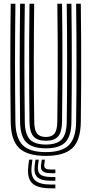

<svg xmlns="http://www.w3.org/2000/svg" viewBox="-20 -820 487 1021"><path d="M223.8 9Q126 9 82.1 -32.3Q38.3 -73.6 37 -170.5Q36.1 -244.3 35.5 -322.4Q34.9 -400.5 34.9 -480.7Q34.9 -561 35.4 -641.4Q36 -721.8 37 -800H62Q61 -724.2 60.4 -644.3Q59.8 -564.4 59.8 -483.6Q59.8 -402.9 60.4 -324Q61 -245.1 62 -170.8Q63.3 -85.6 100.7 -48.3Q138.1 -11.1 223.8 -11.1Q309 -11.1 346.3 -48.3Q383.5 -85.6 384.8 -170.8Q385.9 -244.6 386.4 -322.7Q386.9 -400.7 386.9 -480.9Q386.9 -561.1 386.4 -641.6Q386 -722 384.8 -800H409.7Q411.1 -698.9 411.6 -592.7Q412.1 -486.5 411.6 -379.8Q411.2 -273.2 409.7 -170.5Q408.4 -73.4 364.7 -32.2Q321 9 223.8 9ZM223.8 -31.2Q151.6 -31.2 119.8 -63.4Q88 -95.5 86.9 -170.3Q86 -250.7 85.4 -327.2Q84.8 -403.7 84.8 -479.9Q84.8 -556.1 85.3 -635.3Q85.8 -714.4 86.9 -800H111.9Q110.8 -716.3 110.2 -636Q109.6 -555.6 109.7 -477.7Q109.8 -399.8 110.4 -323.4Q110.9 -247 111.9 -171.3Q112.8 -106.7 138.6 -79Q164.5 -51.3 223.8 -51.3Q282.8 -51.3 308.4 -79.1Q334 -106.8 334.9 -171.3Q336 -246.5 336.5 -324.8Q337 -403.1 337 -482.7Q337 -562.4 336.5 -642.2Q336 -722 334.9 -800H359.8Q360.9 -715 361.4 -634.5Q361.9 -553.9 361.9 -476.4Q361.9 -398.9 361.3 -322.8Q360.8 -246.7 359.8 -170.3Q358.9 -96 327.5 -63.6Q296.1 -31.2 223.8 -31.2ZM223.8 -71.5Q178.4 -71.5 158.1 -94.5Q137.7 -117.6 136.8 -172.1Q135.5 -269.7 135 -375.1Q134.5 -480.5 135 -588.2Q135.4 -695.9 136.8 -800H161.8Q160.9 -725.6 160.3 -649.1Q159.7 -572.6 159.7 -494Q159.7 -415.5 160.2 -335Q160.7 -254.5 162.1 -172.1Q162.7 -127.9 177.2 -109.7Q191.7 -91.6 223.8 -91.6Q255.4 -91.6 269.7 -109.7Q284 -127.9 284.7 -172.1Q286.4 -280.6 286.8 -385.6Q287.3 -490.5 286.8 -593.7Q286.3 -696.9 284.9 -800H309.9Q311 -724.8 311.5 -645.2Q312 -565.6 312 -485Q312 -404.5 311.5 -325.4Q311 -246.4 309.9 -172.1Q309 -117.4 288.8 -94.4Q268.6 -71.5 223.8 -71.5ZM152.3 29 148.3 62.8Q142.1 115.4 165.8 138.4Q189.5 161.3 251 161.3H274.4V181.4H251Q178.7 181.4 150.8 153.9Q122.9 126.4 130.6 62.8L134.6 29ZM218.7 29 215.5 54.7Q213.7 69.2 221.7 75.4Q229.6 81.6 251 81.6H274.4V100.9H251Q218.9 100.9 206.7 90.2Q194.5 79.5 198.6 54.7L202.6 29ZM186.3 29 182.3 58.8Q177.6 92.2 193.5 106.6Q209.4 121.1 251 121.1H274.4V141.2H251Q198.5 141.2 178.5 122.1Q158.4 102.9 164.6 58.8L168.6 29Z"/></svg>

Font: Big Shoulders Inline Thin
Style: Regular
Weight: 100
Designer: Patric King
Foundry: XO Type Co
Version: Version 2.002